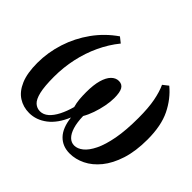

<svg xmlns="http://www.w3.org/2000/svg" viewBox="-165 -989 1236 1236"><g transform="rotate(45 453.0 -371.0)"><path d="M226 11Q171.5 11 128.2 -16.8Q85 -44.5 60 -103.2Q35 -162 35 -254.5Q35 -350.5 65 -443.5Q95 -536.5 152.2 -616Q209.5 -695.5 290.5 -751.5L327 -722.5Q278 -662.5 243.8 -589.2Q209.5 -516 191.8 -434.5Q174 -353 174 -267Q174 -180.5 185.5 -132.2Q197 -84 218.2 -65Q239.5 -46 267.5 -46Q298 -46 323.8 -68.5Q349.5 -91 369.8 -130.8Q390 -170.5 404 -221.5Q396 -249.5 393.2 -278.5Q390.5 -307.5 390.5 -343.5Q390.5 -410 403.2 -454.5Q416 -499 438.5 -521.5Q461 -544 489 -544Q518.5 -544 532.2 -520.8Q546 -497.5 546 -444.5Q546 -410.5 538 -369.8Q530 -329 516.5 -290Q503 -251 485.5 -221.5Q487 -164 499 -125Q511 -86 531.5 -66Q552 -46 579 -46Q609 -46 638.5 -69.8Q668 -93.5 692.5 -143.8Q717 -194 731.8 -273.2Q746.5 -352.5 746.5 -464Q746.5 -555.5 734.5 -617.5Q722.5 -679.5 702.5 -722.5L739.5 -751.5Q805.5 -697 845.8 -614.8Q886 -532.5 886 -407.5Q886 -300.5 860.5 -221.5Q835 -142.5 793 -91Q751 -39.5 699.2 -14.2Q647.5 11 594.5 11Q529.5 11 488.2 -31.2Q447 -73.5 437 -159.5Q401.5 -74 345.8 -31.5Q290 11 226 11Z"/></g></svg>

Font: Merriweather 36pt SemiBold
Style: Italic
Weight: 600
Italic angle: -7.8°
Version: Version 2.101